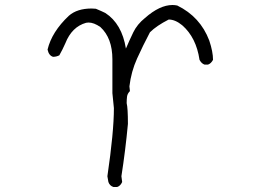

<svg xmlns="http://www.w3.org/2000/svg" viewBox="-20 -757 1040 767"><path d="M448 -10H433Q418 -15 413 -30L409 -53Q435 -230 435 -325L429 -385V-520Q429 -605 381 -649Q355 -667 334 -667L324 -666Q267 -650 241 -584Q230 -559 217 -536Q205 -530 192 -530Q175 -535 170 -559Q187 -630 255 -694Q288 -723 346 -723L363 -722Q387 -712 401 -705Q467 -662 483 -563Q497 -596 512.5 -628Q528 -660 559 -685Q618 -737 669 -737Q678 -737 688 -735Q780 -690 816 -595Q831 -550 831 -518Q823 -503 811 -499H797Q785 -503 777 -518Q764 -607 708 -656Q680 -679 654 -679Q605 -654 579 -628Q551 -575 527.5 -523Q504 -471 497 -412L499 -393Q489 -383 487.5 -371Q486 -359 486 -345Q491 -325 491 -262Q481 -155 465 -53L468 -30Q461 -14 448 -10Z"/></svg>

Font: Yozai
Style: Regular
Weight: 400
Designer: LXGW / Y.OzVox
Foundry: LXGW / Y.OzVox
Version: Version 0.861;October 22, 2024